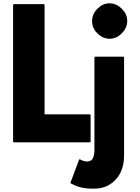

<svg xmlns="http://www.w3.org/2000/svg" viewBox="-20 -857 847 1159"><path d="M245 -832H63L59 -828V-2L63 2H523L527 -2V-163L523 -167H249V-828ZM550 -511V49C550 75 545 94 535 107L534 108C527 114 516 118 504 118C486 118 468 108 461 104L457 108L405 247L409 251C433 262 463 282 544 282C602 282 640 264 669 236L677 228C715 190 729 135 729 83V-511L725 -515H554ZM572 -808 565 -801C547 -783 536 -758 536 -730C536 -702 546 -678 564 -660L571 -653C589 -635 614 -623 641 -623C669 -623 693 -634 711 -652L718 -659C736 -677 748 -702 748 -730C748 -758 737 -782 719 -800L712 -807C694 -825 669 -837 641 -837C614 -837 590 -826 572 -808Z"/></svg>

Font: Hussar Woodtype
Style: Bd
Weight: 900
Foundry: Cannot Into Space Fonts
Version: Version 1.07